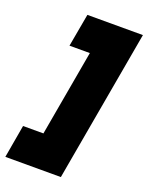

<svg xmlns="http://www.w3.org/2000/svg" viewBox="-152 -767 752 975"><g transform="rotate(20 223.5 -280.0)"><path d="M143 -48 225 -512H115L147 -690H447L302 130H2L33 -48Z"/></g></svg>

Font: Overused Grotesk Black
Style: Italic
Weight: 900
Italic angle: -10°
Version: Version 0.003